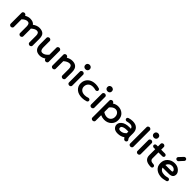

<svg xmlns="http://www.w3.org/2000/svg" viewBox="389 -2298 4130 4130"><g transform="rotate(45 2453.5 -233.5)"><path d="M57 -32V-371Q57 -387 72.5 -399.5Q88 -412 106 -412Q123 -412 138 -401Q153 -390 155 -375Q218 -412 277 -412Q372 -412 411 -357Q485 -412 560 -412Q635 -412 679.5 -375.5Q724 -339 724 -240V-32Q724 -16 708.5 -3Q693 10 675 10Q657 10 641.5 -3Q626 -16 626 -32V-240Q626 -330 560 -330Q506 -330 438 -268Q440 -250 440 -240V-32Q440 -16 424.5 -3Q409 10 391 10Q373 10 357.5 -3Q342 -16 342 -32V-240Q342 -330 277 -330Q218 -330 155 -267V-32Q155 -16 139.5 -3Q124 10 106 10Q88 10 72.5 -3Q57 -16 57 -32Z M1117 -32V-35Q1050 10 983 10Q816 10 816 -172V-370Q816 -386 831.5 -398.5Q847 -411 865 -411Q883 -411 898.5 -398.5Q914 -386 914 -370V-172Q914 -72 983 -72Q1050 -72 1117 -152V-370Q1117 -386 1132.5 -398.5Q1148 -411 1166 -411Q1184 -411 1199.5 -398.5Q1215 -386 1215 -370V-32Q1215 -15 1200 -2.5Q1185 10 1166 10Q1147 10 1132 -2.5Q1117 -15 1117 -32Z M1329 -32V-370Q1329 -386 1344.5 -398.5Q1360 -411 1378 -411Q1396 -411 1411 -399Q1426 -387 1427 -371Q1494 -411 1561 -411Q1596 -411 1624 -403Q1652 -395 1676.5 -375.5Q1701 -356 1714.5 -319Q1728 -282 1728 -228V-32Q1728 -15 1713 -2.5Q1698 10 1679 10Q1660 10 1645 -2.5Q1630 -15 1630 -32V-228Q1630 -328 1561 -328Q1496 -328 1427 -266V-32Q1427 -15 1412 -2.5Q1397 10 1378 10Q1359 10 1344 -2.5Q1329 -15 1329 -32Z M1837 -27V-364Q1837 -381 1852.5 -393.5Q1868 -406 1886 -406Q1904 -406 1919.5 -393.5Q1935 -381 1935 -364V-27Q1935 -10 1920 2.5Q1905 15 1886 15Q1867 15 1852 2.5Q1837 -10 1837 -27ZM1887 -479Q1858 -479 1838 -496.5Q1818 -514 1818 -544Q1818 -577 1838.5 -594.5Q1859 -612 1886 -612Q1912 -612 1933 -594.5Q1954 -577 1954 -544Q1954 -513 1933.5 -496Q1913 -479 1887 -479Z M2270 10Q2156 10 2091.5 -47Q2027 -104 2027 -192Q2027 -290 2092.5 -350.5Q2158 -411 2271 -411Q2323 -411 2377 -394Q2394 -390 2402.5 -374Q2411 -358 2406 -343Q2401 -327 2384.5 -319Q2368 -311 2351 -316Q2310 -328 2271 -328Q2202 -328 2163.5 -290Q2125 -252 2125 -192Q2125 -140 2163.5 -106Q2202 -72 2270 -72Q2316 -72 2361 -89Q2378 -95 2395 -88Q2412 -81 2418 -66Q2425 -49 2417.5 -33Q2410 -17 2393 -11Q2328 10 2270 10Z M2509 -27V-364Q2509 -381 2524.5 -393.5Q2540 -406 2558 -406Q2576 -406 2591.5 -393.5Q2607 -381 2607 -364V-27Q2607 -10 2592 2.5Q2577 15 2558 15Q2539 15 2524 2.5Q2509 -10 2509 -27ZM2559 -479Q2530 -479 2510 -496.5Q2490 -514 2490 -544Q2490 -577 2510.5 -594.5Q2531 -612 2558 -612Q2584 -612 2605 -594.5Q2626 -577 2626 -544Q2626 -513 2605.5 -496Q2585 -479 2559 -479Z M2727 153V-374Q2727 -390 2742.5 -402.5Q2758 -415 2776 -415Q2793 -415 2808.5 -403.5Q2824 -392 2825 -376Q2886 -415 2951 -415Q3038 -415 3099.5 -360.5Q3161 -306 3161 -205Q3161 -113 3097.5 -54Q3034 5 2938 5Q2883 5 2825 -20V153Q2825 169 2810 181Q2795 193 2776 193Q2757 193 2742 181Q2727 169 2727 153ZM2951 -332Q2886 -332 2825 -257V-116Q2884 -77 2938 -77Q2995 -77 3029 -114Q3063 -151 3063 -205Q3063 -262 3031.5 -297Q3000 -332 2951 -332Z M3352 10Q3274 10 3237.5 -27.5Q3201 -65 3201 -111Q3201 -168 3248 -209Q3311 -267 3439 -267Q3446 -267 3461 -266.5Q3476 -266 3484 -266Q3468 -328 3397 -328Q3361 -328 3312 -315Q3295 -310 3278.5 -318Q3262 -326 3257 -342Q3252 -357 3260.5 -373Q3269 -389 3286 -393Q3342 -411 3397 -411Q3489 -411 3537.5 -364Q3586 -317 3586 -234V-144Q3586 -85 3610 -61Q3622 -47 3620.5 -30Q3619 -13 3605 -2Q3592 10 3573 9.5Q3554 9 3542 -3Q3524 -21 3513 -39Q3447 10 3352 10ZM3488 -136V-184Q3479 -184 3463 -184.5Q3447 -185 3439 -185Q3351 -185 3310 -149Q3299 -138 3299 -111Q3299 -96 3313 -84Q3327 -72 3352 -72Q3433 -72 3488 -136Z M3697 -28V-533Q3697 -549 3712.5 -561.5Q3728 -574 3746 -574Q3764 -574 3779.5 -561.5Q3795 -549 3795 -533V-28Q3795 -11 3780 1.5Q3765 14 3746 14Q3727 14 3712 1.5Q3697 -11 3697 -28Z M3921 -27V-364Q3921 -381 3936.5 -393.5Q3952 -406 3970 -406Q3988 -406 4003.5 -393.5Q4019 -381 4019 -364V-27Q4019 -10 4004 2.5Q3989 15 3970 15Q3951 15 3936 2.5Q3921 -10 3921 -27ZM3971 -479Q3942 -479 3922 -496.5Q3902 -514 3902 -544Q3902 -577 3922.5 -594.5Q3943 -612 3970 -612Q3996 -612 4017 -594.5Q4038 -577 4038 -544Q4038 -513 4017.5 -496Q3997 -479 3971 -479Z M4379 -325H4262V-144Q4262 -71 4366 -69Q4384 -69 4396.5 -57Q4409 -45 4409 -28Q4409 -10 4395.5 1.5Q4382 13 4364 13Q4259 11 4211.5 -29Q4164 -69 4164 -144V-325H4120Q4102 -325 4089 -337Q4076 -349 4076 -366Q4076 -383 4089 -395.5Q4102 -408 4120 -408H4164V-491Q4164 -508 4179.5 -520.5Q4195 -533 4213 -533Q4231 -533 4246.5 -520.5Q4262 -508 4262 -491V-408H4379Q4397 -408 4410 -395.5Q4423 -383 4423 -366Q4423 -349 4410 -337Q4397 -325 4379 -325Z M4699 12Q4588 12 4520.5 -42.5Q4453 -97 4453 -195Q4453 -292 4518.5 -351Q4584 -410 4678 -410Q4762 -410 4816 -361.5Q4870 -313 4870 -260Q4870 -211 4839.5 -184Q4809 -157 4735 -157H4556Q4580 -72 4699 -72Q4740 -72 4786 -86Q4803 -91 4819.5 -84.5Q4836 -78 4842 -62Q4848 -47 4840.5 -30.5Q4833 -14 4816 -10Q4728 12 4699 12ZM4638 -494Q4624 -505 4622.5 -523Q4621 -541 4633 -554Q4717 -644 4719 -646Q4732 -659 4750 -660Q4768 -661 4782 -649Q4795 -638 4796 -619.5Q4797 -601 4785 -589Q4768 -572 4739 -539.5Q4710 -507 4701 -497Q4689 -484 4670 -483.5Q4651 -483 4638 -494ZM4678 -328Q4635 -328 4602.5 -303.5Q4570 -279 4558 -240H4735Q4772 -240 4772 -260Q4772 -285 4744.5 -306.5Q4717 -328 4678 -328Z"/></g></svg>

Font: Hoogli
Style: Bold
Weight: 700
Designer: Anand Singh Naorem
Foundry: Brand New Type
Version: Version 1.00 b007